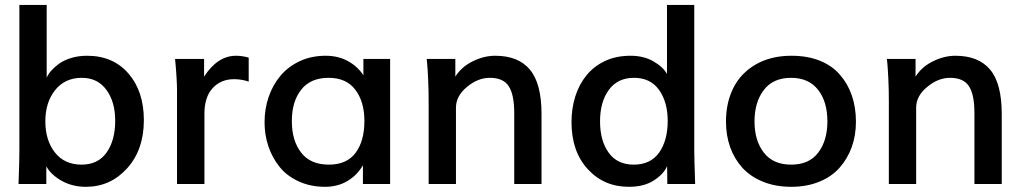

<svg xmlns="http://www.w3.org/2000/svg" viewBox="-20 -737 4121 769"><path d="M306.6 -77.6Q373 -77.6 407.2 -126.5Q441.4 -175.3 441.4 -253.4Q441.4 -329.1 406.2 -377Q371.1 -425.3 307.6 -425.3Q240.2 -425.3 200.7 -376Q161.6 -326.7 161.6 -251.5Q161.6 -175.3 199.7 -126.5Q238.3 -77.6 306.6 -77.6ZM324.2 11.2Q270 11.2 227.1 -12.7Q184.1 -37.1 165.5 -70.8V0H54.2Q56.2 -51.3 56.9 -84.2Q57.6 -117.2 57.6 -132.8V-717.3H167V-425.8Q178.2 -453.1 215.3 -481Q234.4 -495.1 263.9 -504.4Q293.5 -513.7 328.6 -513.7Q433.1 -513.7 494.6 -442.4Q556.2 -371.1 556.2 -255.9Q556.2 -137.2 489.3 -63Q422.4 11.2 324.2 11.2Z M689 0V-376Q689 -386.2 688.5 -399.2Q688 -412.1 687 -427.7Q686 -443.4 685.1 -456.3Q684.1 -469.2 683.1 -480L681.2 -501H797.4V-430.2Q851.6 -513.7 925.3 -513.7Q949.7 -513.7 976.1 -506.3V-410.2Q946.8 -419.9 917.5 -419.9Q864.7 -419.9 831.5 -383.8Q798.8 -348.1 798.8 -281.7V0Z M1297.4 -77.6Q1369.1 -77.6 1404.3 -125Q1439.5 -172.4 1439.5 -252.4Q1439.5 -330.1 1402.8 -377.9Q1367.2 -425.3 1295.9 -425.3Q1223.6 -425.3 1186 -377.4Q1148.9 -330.1 1148.9 -251.5Q1148.9 -173.8 1186 -126Q1223.1 -77.6 1297.4 -77.6ZM1282.2 11.2Q1223.6 11.2 1176.3 -10.5Q1128.9 -32.2 1099.6 -68.8Q1070.3 -105.5 1054.9 -151.1Q1039.6 -196.8 1039.6 -247.1Q1039.6 -300.3 1055.7 -347.9Q1071.8 -395.5 1102.5 -432.6Q1133.3 -469.7 1179.9 -491.7Q1226.6 -513.7 1284.2 -513.7Q1334.5 -513.7 1373.3 -492.4Q1412.1 -471.2 1435.5 -435.5V-501H1542.5V0H1433.6V-75.2Q1411.1 -35.6 1371.8 -12.2Q1332.5 11.2 1282.2 11.2Z M1696.8 0V-330.6Q1696.8 -353.5 1696.3 -375.2Q1695.8 -397 1694.8 -418.5Q1693.8 -439.9 1692.9 -455.6Q1691.9 -471.2 1690.9 -481L1689 -501H1803.7V-430.2Q1829.1 -470.2 1874 -491.7Q1918.5 -513.7 1963.4 -513.7Q2056.2 -513.7 2102.5 -458Q2148.9 -402.3 2148.9 -280.8V0H2039.6V-284.2Q2039.6 -358.4 2017.6 -391.6Q1996.1 -425.3 1941.4 -425.3Q1894 -425.3 1850.1 -388.7Q1806.2 -352.5 1806.2 -305.7V0Z M2518.6 -77.6Q2585.4 -77.6 2620.1 -126Q2654.3 -174.8 2654.3 -252.9Q2654.3 -328.1 2619.6 -377Q2585 -425.3 2519.5 -425.3Q2453.6 -425.3 2418.5 -377Q2383.3 -328.6 2383.3 -251Q2383.3 -173.8 2417.5 -126Q2451.7 -77.6 2518.6 -77.6ZM2498.5 11.2Q2398.9 11.2 2334 -59.6Q2269 -130.4 2269 -248Q2269 -303.2 2284.4 -351.6Q2299.8 -399.9 2329.6 -436Q2359.4 -472.2 2403.6 -492.9Q2447.8 -513.7 2505.9 -513.7Q2559.1 -513.7 2598.1 -490.7Q2637.2 -467.8 2651.4 -440.4V-717.3H2760.7V-131.8Q2760.7 -120.6 2761.5 -87.6Q2762.2 -54.7 2764.2 0H2652.8L2651.9 -71.8Q2638.7 -40 2599.1 -14.6Q2560.1 11.2 2498.5 11.2Z M3149.4 11.2Q3085.9 11.2 3035.6 -9.3Q2985.4 -29.8 2953.1 -65.4Q2920.9 -101.1 2904.3 -147.9Q2887.7 -194.8 2887.7 -250.5Q2887.7 -325.7 2917 -384.3Q2946.3 -443.4 3006.3 -478.5Q3066.9 -513.7 3149.9 -513.7Q3213.9 -513.7 3263.4 -493.9Q3313 -474.1 3344.2 -437.5Q3375.5 -401.9 3391.8 -354.5Q3408.2 -307.1 3408.2 -249.5Q3408.2 -194.8 3391.6 -148.4Q3375 -102.1 3342.8 -65.4Q3311.5 -29.8 3261.7 -9.3Q3211.9 11.2 3149.4 11.2ZM3148.9 -77.6Q3221.2 -77.6 3257.3 -126Q3293.9 -174.3 3293.9 -251Q3293.9 -329.1 3256.8 -377Q3219.2 -425.3 3148.4 -425.3Q3076.7 -425.3 3039.6 -377Q3002 -328.1 3002 -251Q3002 -173.8 3039.1 -126Q3076.2 -77.6 3148.9 -77.6Z M3540 0V-330.6Q3540 -353.5 3539.6 -375.2Q3539.1 -397 3538.1 -418.5Q3537.1 -439.9 3536.1 -455.6Q3535.2 -471.2 3534.2 -481L3532.2 -501H3647V-430.2Q3672.4 -470.2 3717.3 -491.7Q3761.7 -513.7 3806.6 -513.7Q3899.4 -513.7 3945.8 -458Q3992.2 -402.3 3992.2 -280.8V0H3882.8V-284.2Q3882.8 -358.4 3860.8 -391.6Q3839.4 -425.3 3784.7 -425.3Q3737.3 -425.3 3693.4 -388.7Q3649.4 -352.5 3649.4 -305.7V0Z"/></svg>

Font: Ride Light
Style: Bold
Weight: 600
Version: Version 3.000